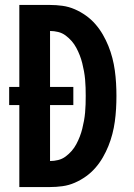

<svg xmlns="http://www.w3.org/2000/svg" viewBox="-20 -755 540 775"><path d="M58 0V-331H17V-404H58V-735H182Q207 -735 232.5 -731.5Q258 -728 282 -717.5Q306 -707 327 -692Q348 -677 365 -657.5Q382 -638 395 -615.5Q408 -593 417.5 -569.5Q427 -546 433.5 -521Q440 -496 443.5 -470.5Q447 -445 448.5 -419Q450 -393 450 -368Q450 -342 448.5 -316Q447 -290 443.5 -264.5Q440 -239 433.5 -214Q427 -189 417.5 -165.5Q408 -142 395 -119.5Q382 -97 365 -77.5Q348 -58 327 -43Q306 -28 282 -17.5Q258 -7 232.5 -3.5Q207 0 182 0ZM182 -105Q198 -105 214.5 -109Q231 -113 244.5 -123Q258 -133 269 -145.5Q280 -158 288 -173Q296 -188 302 -203.5Q308 -219 312 -235Q316 -251 319 -267.5Q322 -284 323.5 -300.5Q325 -317 325.5 -334Q326 -351 326 -368Q326 -384 325.5 -401Q325 -418 323.5 -434.5Q322 -451 319 -467.5Q316 -484 312 -500Q308 -516 302 -531.5Q296 -547 288 -562Q280 -577 269 -589.5Q258 -602 244.5 -612Q231 -622 214.5 -626Q198 -630 182 -630V-404H276V-331H182Z"/></svg>

Font: Iosevka SS04 Extrabold
Style: Regular
Weight: 800
Monospace: yes
Designer: Belleve Invis
Foundry: Belleve Invis
Version: Version 19.0.0; ttfautohint (v1.8.4)